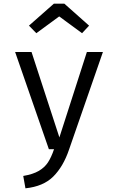

<svg xmlns="http://www.w3.org/2000/svg" viewBox="-20 -809 640 1041"><path d="M354 3Q323 94 269 148Q215 202 118 212L106 145Q159 136 190.5 117.5Q222 99 240 71.5Q258 44 273 0H245L62 -527H151L302 -64L451 -527H538ZM137 -670 272 -789H329L463 -670L425 -629L301 -720L177 -629Z"/></svg>

Font: FiraDG Mono
Style: Regular
Weight: 400
Designer: Carrois Corporate & Edenspiekermann AG
Foundry: Carrois Corporate GbR & Edenspiekermann AG
Version: Version 3.206